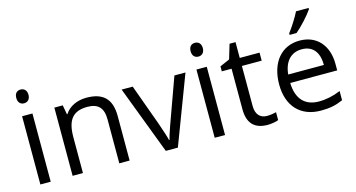

<svg xmlns="http://www.w3.org/2000/svg" viewBox="-82 -1105 2698 1455"><g transform="rotate(-15 1267.5 -378.0)"><path d="M79.1 -680.2C79.1 -643.6 99.6 -626 127 -626C152.8 -626 174.8 -643.6 174.8 -680.2C174.8 -716.8 152.8 -733.9 127 -733.9C99.6 -733.9 79.1 -717.3 79.1 -680.2ZM167 -535.2H85.9V0H167Z M786.1 0V-349.1C786.1 -485.8 720.7 -544.9 591.8 -544.9C518.1 -544.9 455.1 -514.6 421.9 -461.9H418L404.8 -535.2H338.9V0H419.9V-280.8C419.9 -419.9 470.2 -476.1 582 -476.1C666.5 -476.1 705.1 -433.6 705.1 -346.2V0Z M1164.6 0 1367.7 -535.2H1280.8C1214.4 -353 1171.9 -234.9 1152.8 -180.7C1133.8 -126.5 1122.1 -90.3 1118.7 -73.2H1114.7C1110.4 -95.2 1094.7 -143.6 1068.8 -217.8L953.6 -535.2H866.7L1069.8 0Z M1446.8 -680.2C1446.8 -643.6 1467.3 -626 1494.6 -626C1520.5 -626 1542.5 -643.6 1542.5 -680.2C1542.5 -716.8 1520.5 -733.9 1494.6 -733.9C1467.3 -733.9 1446.8 -717.3 1446.8 -680.2ZM1534.7 -535.2H1453.6V0H1534.7Z M1879.4 -57.1C1826.2 -57.1 1793.5 -92.8 1793.5 -157.2V-472.2H1948.7V-535.2H1793.5V-659.2H1746.6L1712.4 -544.9L1635.7 -511.2V-472.2H1712.4V-153.8C1712.4 -44.9 1764.2 9.8 1867.7 9.8C1895 9.8 1935.1 3.4 1952.6 -4.9V-66.9C1937 -62.5 1908.2 -57.1 1879.4 -57.1Z M2203.6 -606H2257.8C2299.3 -639.6 2366.7 -713.4 2395.5 -755.9V-766.1H2296.9C2275.9 -723.6 2234.9 -658.7 2203.6 -618.2ZM2285.6 9.8C2357.9 9.8 2402.3 0 2459.5 -24.9V-97.2C2403.3 -73.2 2346.2 -61 2288.6 -61C2179.2 -61 2117.2 -127.4 2113.8 -252.9H2482.4V-304.2C2482.4 -448.7 2398.9 -544.9 2264.6 -544.9C2121.6 -544.9 2029.8 -435.5 2029.8 -263.2C2029.8 -91.8 2127.4 9.8 2285.6 9.8ZM2263.7 -477.1C2348.1 -477.1 2395.5 -420.9 2395.5 -318.8H2115.7C2125 -418 2177.7 -477.1 2263.7 -477.1Z"/></g></svg>

Font: Open Sans
Style: Regular
Weight: 400
Foundry: Ascender Corporation
Version: Version 1.100;PS 001.100;hotconv 1.0.88;makeotf.lib2.5.64775